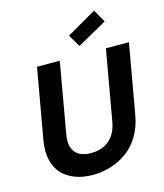

<svg xmlns="http://www.w3.org/2000/svg" viewBox="-134 -1031 971 1138"><g transform="rotate(-15 351.5 -462.5)"><path d="M63 -267.1 139.2 -698.2H278.8L203.1 -267.1Q190.4 -195.8 220.5 -158.4Q250.5 -121.1 317.9 -121.1Q385.7 -121.1 429.4 -158.4Q473.1 -195.8 485.8 -267.1L562 -698.2H703.1L627 -267.1Q614.7 -199.2 582.8 -146Q550.8 -92.8 505.6 -60.1Q460.4 -27.3 406.7 -10.3Q353 6.8 293.9 6.8Q235.8 6.8 188.7 -10.5Q141.6 -27.8 109.1 -60.8Q76.7 -93.8 64 -147Q51.3 -200.2 63 -267.1ZM551.8 -932.1 596.2 -854 414.1 -752 370.1 -827.1Z"/></g></svg>

Font: SVN-Poppins SemiBold
Style: Italic
Weight: 600
Italic angle: -10°
Designer: Ninad Kale (Devanagari), Jonny Pinhorn (Latin)
Foundry: Indian Type Foundry
Version: Version 3.002 2017